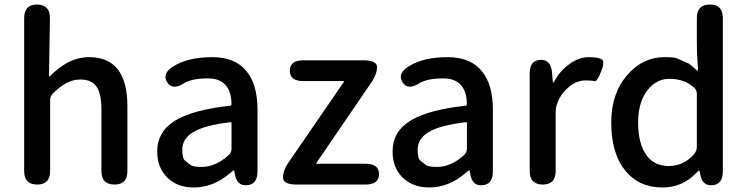

<svg xmlns="http://www.w3.org/2000/svg" viewBox="-20 -817 3306 850"><path d="M145 0Q87 0 87 -60V-737Q87 -797 144 -797Q202 -796 201 -736L197 -482Q197 -477 201 -480Q240 -518 276 -538Q324 -564 375 -564Q544 -564 544 -346V-60Q544 0 487 0Q429 0 429 -60V-332Q429 -403 407 -434Q385 -465 336 -465Q300 -465 268 -446Q241 -430 214 -403Q202 -390 202 -372V-60Q202 0 145 0Z M838 13Q766 13 721 -30.5Q676 -74 676 -146Q676 -234 754.5 -282.5Q833 -331 999 -349Q1005 -350 1005 -356Q1003 -470 900 -470Q829 -470 794 -448Q743 -416 720 -453Q696 -491 747 -523Q812 -564 920 -564Q1021 -564 1071 -502Q1120 -443 1120 -331V-59Q1120 0 1073 3Q1027 7 1019 -51L1018 -56Q1017 -63 1015 -63Q1013 -63 999 -51Q925 13 838 13ZM873 -78Q935 -78 993 -131Q1005 -142 1005 -159V-272Q1005 -277 1000 -276Q887 -263 835 -232Q787 -203 787 -154Q787 -115 799.5 -105.5Q812 -96 823 -87Q834 -78 873 -78Z M1293 0Q1233 0 1233 -31Q1233 -62 1256 -96L1502 -454Q1505 -458 1500 -458H1323Q1263 -458 1263 -504Q1263 -550 1323 -550H1589Q1649 -550 1649 -520Q1649 -489 1626 -455L1381 -96Q1378 -92 1383 -92H1598Q1658 -92 1658 -46Q1658 0 1598 0Z M1880 13Q1808 13 1763 -30.5Q1718 -74 1718 -146Q1718 -234 1796.5 -282.5Q1875 -331 2041 -349Q2047 -350 2047 -356Q2045 -470 1942 -470Q1871 -470 1836 -448Q1785 -416 1762 -453Q1738 -491 1789 -523Q1854 -564 1962 -564Q2063 -564 2113 -502Q2162 -443 2162 -331V-59Q2162 0 2115 3Q2069 7 2061 -51L2060 -56Q2059 -63 2057 -63Q2055 -63 2041 -51Q1967 13 1880 13ZM1915 -78Q1977 -78 2035 -131Q2047 -142 2047 -159V-272Q2047 -277 2042 -276Q1929 -263 1877 -232Q1829 -203 1829 -154Q1829 -115 1841.5 -105.5Q1854 -96 1865 -87Q1876 -78 1915 -78Z M2383 0Q2325 0 2325 -60V-491Q2325 -550 2372 -552Q2419 -554 2424 -495L2427 -457Q2428 -451 2429.5 -451Q2431 -451 2437 -462Q2460 -504 2501.5 -534Q2543 -564 2587 -564Q2624 -564 2642 -555.5Q2660 -547 2641 -500Q2623 -454 2611.5 -457.5Q2600 -461 2573 -461Q2535 -461 2502 -435Q2464 -404 2449 -365Q2440 -343 2440 -319V-60Q2440 0 2383 0Z M2913 13Q2808 13 2747 -63Q2686 -139 2686 -275Q2686 -404 2758 -486Q2826 -564 2922 -564Q2966 -564 2976 -559Q3003 -547 3030 -535Q3033 -534 3066 -505Q3070 -502 3070 -507L3067 -562Q3065 -593 3065 -624V-737Q3065 -797 3123 -797Q3180 -797 3180 -737V-59Q3180 0 3133 3Q3087 7 3079 -51L3078 -55Q3077 -62 3075 -62Q3073 -62 3061 -50Q3000 13 2913 13ZM3053 -135Q3065 -149 3065 -168V-401Q3065 -418 3053 -429Q3010 -468 2944 -468Q2885 -468 2846 -417Q2805 -363 2805 -276Q2805 -183 2840 -132.5Q2875 -82 2941 -82Q3007 -82 3053 -135Z"/></svg>

Font: Resource Han Rounded CN Medium
Style: Regular
Weight: 500
Designer: Cyano Hao (round all glyphs); Ryoko NISHIZUKA 西塚涼子 (kana, bopomofo & ideographs); Paul D. Hunt (Latin, Greek & Cyrillic)
Foundry: Cyano Hao
Version: 0.990